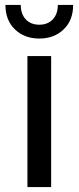

<svg xmlns="http://www.w3.org/2000/svg" viewBox="-20 -757 319 777"><path d="M2 -737H64Q64 -700 84.5 -678.5Q105 -657 139 -657Q173 -657 193.5 -678.5Q214 -700 214 -737H276Q276 -675 237.5 -638Q199 -601 139 -601Q79 -601 40.5 -638Q2 -675 2 -737ZM187 0H91V-530H187Z"/></svg>

Font: false
Style: Regular
Weight: 500
Designer: Julieta Ulanovsky
Foundry: Julieta Ulanovsky
Version: Version 7.222;hotconv 1.0.109;makeotfexe 2.5.65596